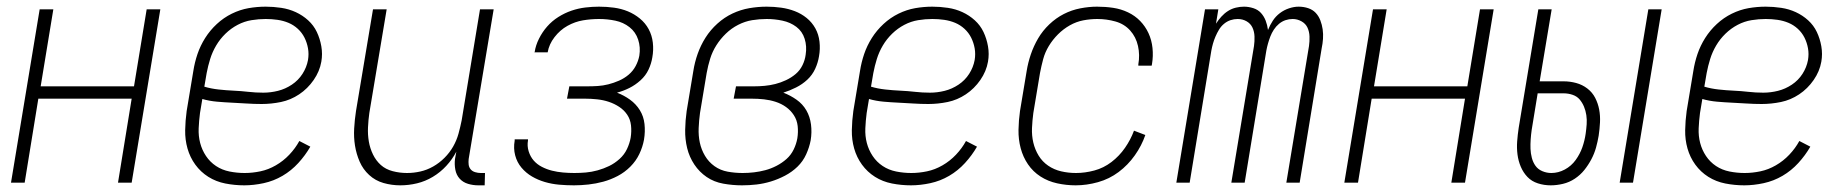

<svg xmlns="http://www.w3.org/2000/svg" viewBox="-20 -548 5540 576"><path d="M13 0 99 -520H140L102 -289H382L420 -520H461L375 0H334L375 -252H95L54 0Z M713 8Q684 8 656 2.5Q628 -3 605 -17.5Q582 -32 566 -54Q550 -76 542.5 -102.5Q535 -129 535.5 -157.5Q536 -186 540 -215L560 -335Q564 -361 572.5 -386Q581 -411 595.5 -434Q610 -457 630.5 -476Q651 -495 675.5 -507Q700 -519 725.5 -523.5Q751 -528 777 -528Q800 -528 823.5 -524.5Q847 -521 867.5 -511.5Q888 -502 904.5 -487Q921 -472 930.5 -452Q940 -432 944 -409Q948 -386 944 -363Q939 -334 921 -308Q903 -282 877.5 -265Q852 -248 823 -242Q794 -236 765 -236Q742 -236 719.5 -237.5Q697 -239 675 -240Q653 -241 630.5 -243Q608 -245 587 -251L580 -209Q577 -186 576 -163Q575 -140 580.5 -119Q586 -98 598 -80Q610 -62 628 -50Q646 -38 668.5 -33.5Q691 -29 714 -29Q737 -29 761 -34Q785 -39 807.5 -52Q830 -65 848 -84Q866 -103 878 -125L911 -108Q896 -82 875 -59Q854 -36 827.5 -20.5Q801 -5 771 1.5Q741 8 713 8ZM770 -270Q792 -270 814 -275.5Q836 -281 855.5 -294Q875 -307 887.5 -326.5Q900 -346 904 -368Q907 -386 904 -403Q901 -420 893.5 -435Q886 -450 873.5 -461.5Q861 -473 845.5 -479.5Q830 -486 812.5 -488.5Q795 -491 777 -491Q756 -491 734.5 -487.5Q713 -484 693 -473.5Q673 -463 656.5 -447Q640 -431 628.5 -411.5Q617 -392 610.5 -371Q604 -350 600 -329L593 -288Q613 -282 636 -279.5Q659 -277 681 -276Q703 -275 725 -272.5Q747 -270 770 -270Z M1181 8Q1155 8 1130.5 1Q1106 -6 1087.5 -23Q1069 -40 1059 -63Q1049 -86 1045 -111Q1041 -136 1042.5 -162.5Q1044 -189 1048 -215L1099 -520H1140L1088 -209Q1085 -188 1084 -166Q1083 -144 1086.5 -123.5Q1090 -103 1099 -84.5Q1108 -66 1122.5 -53Q1137 -40 1158 -34.5Q1179 -29 1201 -29Q1221 -29 1241 -33.5Q1261 -38 1279.5 -48.5Q1298 -59 1313.5 -74.5Q1329 -90 1339.5 -108.5Q1350 -127 1355.5 -147Q1361 -167 1365 -187L1420 -520H1461L1386 -71Q1385 -62 1386 -54Q1387 -46 1392 -40Q1397 -34 1405.5 -31.5Q1414 -29 1422 -29H1435L1434 8H1415Q1399 8 1384 3.5Q1369 -1 1359 -12Q1349 -23 1346 -39Q1343 -55 1345 -71L1349 -93Q1337 -70 1319 -50.5Q1301 -31 1278.5 -17.5Q1256 -4 1231 2Q1206 8 1181 8Z M1702 8Q1679 8 1657 6Q1635 4 1614.5 -2Q1594 -8 1576 -18.5Q1558 -29 1544.5 -45Q1531 -61 1525.5 -82Q1520 -103 1524 -126V-130H1564V-127Q1561 -110 1566 -94Q1571 -78 1581 -66.5Q1591 -55 1605.5 -47.5Q1620 -40 1636 -36Q1652 -32 1669 -30.5Q1686 -29 1703 -29Q1720 -29 1737.5 -30.5Q1755 -32 1773 -37Q1791 -42 1807.5 -50Q1824 -58 1838.5 -71Q1853 -84 1861 -101Q1869 -118 1872 -135Q1875 -154 1873 -172Q1871 -190 1861.5 -204Q1852 -218 1837.5 -227.5Q1823 -237 1806.5 -242.5Q1790 -248 1771.5 -250Q1753 -252 1735 -252H1681L1688 -289H1742Q1758 -289 1773.5 -290Q1789 -291 1805 -295Q1821 -299 1837 -306Q1853 -313 1866 -324Q1879 -335 1887 -350Q1895 -365 1898 -381Q1902 -406 1894.5 -429Q1887 -452 1868.5 -466.5Q1850 -481 1826 -486Q1802 -491 1777 -491Q1753 -491 1729 -487Q1705 -483 1682.5 -470.5Q1660 -458 1643.5 -436.5Q1627 -415 1623 -391H1583L1584 -392Q1587 -412 1597 -432Q1607 -452 1621.5 -468.5Q1636 -485 1655 -497Q1674 -509 1694.5 -516Q1715 -523 1736 -525.5Q1757 -528 1777 -528Q1800 -528 1822 -525Q1844 -522 1863.5 -514Q1883 -506 1899.5 -492.5Q1916 -479 1926 -460.5Q1936 -442 1938.5 -420Q1941 -398 1937 -376Q1934 -357 1925.5 -339Q1917 -321 1901.5 -307Q1886 -293 1868 -284Q1850 -275 1831 -270Q1852 -262 1870 -249Q1888 -236 1899.5 -217.5Q1911 -199 1913.5 -176Q1916 -153 1912 -129Q1908 -107 1898 -86Q1888 -65 1871 -48Q1854 -31 1833 -20Q1812 -9 1790 -3Q1768 3 1745.5 5.5Q1723 8 1702 8Z M2206 8Q2178 8 2150 3Q2122 -2 2100 -17Q2078 -32 2063 -54.5Q2048 -77 2041.5 -103.5Q2035 -130 2035.5 -158.5Q2036 -187 2040 -215L2060 -335Q2064 -361 2073 -386.5Q2082 -412 2096.5 -435Q2111 -458 2132 -477Q2153 -496 2177.5 -507.5Q2202 -519 2228 -523.5Q2254 -528 2280 -528Q2302 -528 2323.5 -525Q2345 -522 2364.5 -514.5Q2384 -507 2400 -494Q2416 -481 2426 -463Q2436 -445 2438.5 -423Q2441 -401 2437 -379Q2434 -360 2425.5 -341.5Q2417 -323 2402 -309Q2387 -295 2368 -285.5Q2349 -276 2330 -270Q2351 -262 2369.5 -249Q2388 -236 2399 -217Q2410 -198 2413 -174.5Q2416 -151 2412 -127Q2408 -106 2398.5 -85Q2389 -64 2372.5 -48Q2356 -32 2335 -21Q2314 -10 2292.5 -3.5Q2271 3 2249.5 5.5Q2228 8 2206 8ZM2208 -29Q2225 -29 2242 -31Q2259 -33 2276 -37.5Q2293 -42 2309.5 -50.5Q2326 -59 2339.5 -71Q2353 -83 2361 -99.5Q2369 -116 2372 -133Q2375 -152 2373 -170Q2371 -188 2361.5 -202.5Q2352 -217 2338 -227Q2324 -237 2307 -242.5Q2290 -248 2272 -250Q2254 -252 2235 -252H2181L2188 -289H2242Q2258 -289 2274 -290.5Q2290 -292 2306 -296Q2322 -300 2338 -307.5Q2354 -315 2367 -326Q2380 -337 2387.5 -352.5Q2395 -368 2397 -384Q2401 -409 2394 -431.5Q2387 -454 2369 -467.5Q2351 -481 2327.5 -486Q2304 -491 2280 -491Q2258 -491 2236.5 -487.5Q2215 -484 2194.5 -473.5Q2174 -463 2157.5 -447Q2141 -431 2129 -412Q2117 -393 2110.5 -372Q2104 -351 2100 -329L2080 -209Q2077 -187 2076 -164Q2075 -141 2079.5 -120Q2084 -99 2095 -80.5Q2106 -62 2123.5 -49.5Q2141 -37 2163 -33Q2185 -29 2208 -29Z M2713 8Q2684 8 2656 2.5Q2628 -3 2605 -17.5Q2582 -32 2566 -54Q2550 -76 2542.5 -102.5Q2535 -129 2535.5 -157.5Q2536 -186 2540 -215L2560 -335Q2564 -361 2572.5 -386Q2581 -411 2595.5 -434Q2610 -457 2630.5 -476Q2651 -495 2675.5 -507Q2700 -519 2725.5 -523.5Q2751 -528 2777 -528Q2800 -528 2823.5 -524.5Q2847 -521 2867.5 -511.5Q2888 -502 2904.5 -487Q2921 -472 2930.5 -452Q2940 -432 2944 -409Q2948 -386 2944 -363Q2939 -334 2921 -308Q2903 -282 2877.5 -265Q2852 -248 2823 -242Q2794 -236 2765 -236Q2742 -236 2719.5 -237.5Q2697 -239 2675 -240Q2653 -241 2630.5 -243Q2608 -245 2587 -251L2580 -209Q2577 -186 2576 -163Q2575 -140 2580.5 -119Q2586 -98 2598 -80Q2610 -62 2628 -50Q2646 -38 2668.5 -33.5Q2691 -29 2714 -29Q2737 -29 2761 -34Q2785 -39 2807.5 -52Q2830 -65 2848 -84Q2866 -103 2878 -125L2911 -108Q2896 -82 2875 -59Q2854 -36 2827.5 -20.5Q2801 -5 2771 1.5Q2741 8 2713 8ZM2770 -270Q2792 -270 2814 -275.5Q2836 -281 2855.5 -294Q2875 -307 2887.5 -326.5Q2900 -346 2904 -368Q2907 -386 2904 -403Q2901 -420 2893.5 -435Q2886 -450 2873.5 -461.5Q2861 -473 2845.5 -479.5Q2830 -486 2812.5 -488.5Q2795 -491 2777 -491Q2756 -491 2734.5 -487.5Q2713 -484 2693 -473.5Q2673 -463 2656.5 -447Q2640 -431 2628.5 -411.5Q2617 -392 2610.5 -371Q2604 -350 2600 -329L2593 -288Q2613 -282 2636 -279.5Q2659 -277 2681 -276Q2703 -275 2725 -272.5Q2747 -270 2770 -270Z M3207 8Q3179 8 3151.5 2Q3124 -4 3101.5 -18.5Q3079 -33 3064 -55Q3049 -77 3042 -103.5Q3035 -130 3035.5 -158.5Q3036 -187 3040 -215L3060 -335Q3064 -360 3072.5 -385Q3081 -410 3094.5 -433Q3108 -456 3128 -475Q3148 -494 3171.5 -506Q3195 -518 3221 -523Q3247 -528 3271 -528Q3296 -528 3319.5 -524.5Q3343 -521 3364 -511Q3385 -501 3400.5 -485Q3416 -469 3425.5 -448.5Q3435 -428 3437.5 -404Q3440 -380 3436 -356L3435 -351H3395V-355Q3400 -383 3394 -410Q3388 -437 3370.5 -456.5Q3353 -476 3326.5 -483.5Q3300 -491 3272 -491Q3251 -491 3230 -487Q3209 -483 3189.5 -472Q3170 -461 3154 -445Q3138 -429 3126.5 -410Q3115 -391 3109.5 -370.5Q3104 -350 3100 -329L3080 -209Q3077 -187 3076 -164Q3075 -141 3080 -120Q3085 -99 3096 -81Q3107 -63 3124.5 -51Q3142 -39 3163.5 -34Q3185 -29 3208 -29Q3235 -29 3263 -36.5Q3291 -44 3314.5 -62Q3338 -80 3355 -104.5Q3372 -129 3382 -156L3416 -143Q3405 -111 3384.5 -82Q3364 -53 3336 -32Q3308 -11 3274 -1.5Q3240 8 3207 8Z M3509 0 3595 -520H3635L3628 -477Q3635 -488 3644 -498Q3653 -508 3664 -515Q3675 -522 3687.5 -525Q3700 -528 3712 -528Q3726 -528 3740 -523.5Q3754 -519 3763 -509Q3772 -499 3777 -486Q3782 -473 3784 -458Q3790 -473 3798.5 -486Q3807 -499 3819.5 -508.5Q3832 -518 3847 -523Q3862 -528 3876 -528Q3891 -528 3904.5 -523.5Q3918 -519 3927 -509.5Q3936 -500 3941 -487Q3946 -474 3948 -460Q3950 -446 3949 -431.5Q3948 -417 3945 -403L3879 0H3839L3907 -410Q3909 -424 3908.5 -438.5Q3908 -453 3902.5 -465Q3897 -477 3884.5 -484Q3872 -491 3858 -491Q3847 -491 3836.5 -487.5Q3826 -484 3817 -476.5Q3808 -469 3801.5 -459Q3795 -449 3791 -438.5Q3787 -428 3784 -417.5Q3781 -407 3779 -396L3714 0H3674L3742 -410Q3744 -424 3743.5 -438.5Q3743 -453 3737.5 -465Q3732 -477 3720 -484Q3708 -491 3693 -491Q3682 -491 3671.5 -487.5Q3661 -484 3652 -476.5Q3643 -469 3637 -459Q3631 -449 3626.5 -438.5Q3622 -428 3619 -417.5Q3616 -407 3614 -396L3549 0Z M4013 0 4099 -520H4140L4102 -289H4382L4420 -520H4461L4375 0H4334L4375 -252H4095L4054 0Z M4839 0 4925 -520H4965L4879 0ZM4632 8Q4612 8 4593.5 2Q4575 -4 4562.5 -17Q4550 -30 4542.5 -47.5Q4535 -65 4532.5 -84.5Q4530 -104 4531.5 -124Q4533 -144 4536 -164L4595 -520H4635L4599 -304H4671Q4690 -304 4708.5 -299Q4727 -294 4742 -282.5Q4757 -271 4765.5 -254.5Q4774 -238 4777.5 -219.5Q4781 -201 4780 -181Q4779 -161 4776 -141Q4773 -123 4768 -105Q4763 -87 4754 -70Q4745 -53 4733 -38Q4721 -23 4704.5 -12Q4688 -1 4669 3.5Q4650 8 4632 8ZM4634 -29Q4655 -29 4674.5 -39.5Q4694 -50 4707 -68Q4720 -86 4727 -106Q4734 -126 4737 -147Q4739 -161 4740 -175Q4741 -189 4739 -202.5Q4737 -216 4732 -228Q4727 -240 4719 -249.5Q4711 -259 4698 -263.5Q4685 -268 4671 -268H4593L4575 -158Q4573 -144 4572 -129.5Q4571 -115 4571.5 -101.5Q4572 -88 4575.5 -74.5Q4579 -61 4586.5 -50.5Q4594 -40 4607 -34.5Q4620 -29 4634 -29Z M5213 8Q5184 8 5156 2.5Q5128 -3 5105 -17.5Q5082 -32 5066 -54Q5050 -76 5042.5 -102.5Q5035 -129 5035.5 -157.5Q5036 -186 5040 -215L5060 -335Q5064 -361 5072.5 -386Q5081 -411 5095.5 -434Q5110 -457 5130.5 -476Q5151 -495 5175.5 -507Q5200 -519 5225.5 -523.5Q5251 -528 5277 -528Q5300 -528 5323.5 -524.5Q5347 -521 5367.5 -511.5Q5388 -502 5404.5 -487Q5421 -472 5430.5 -452Q5440 -432 5444 -409Q5448 -386 5444 -363Q5439 -334 5421 -308Q5403 -282 5377.5 -265Q5352 -248 5323 -242Q5294 -236 5265 -236Q5242 -236 5219.5 -237.5Q5197 -239 5175 -240Q5153 -241 5130.5 -243Q5108 -245 5087 -251L5080 -209Q5077 -186 5076 -163Q5075 -140 5080.5 -119Q5086 -98 5098 -80Q5110 -62 5128 -50Q5146 -38 5168.5 -33.5Q5191 -29 5214 -29Q5237 -29 5261 -34Q5285 -39 5307.5 -52Q5330 -65 5348 -84Q5366 -103 5378 -125L5411 -108Q5396 -82 5375 -59Q5354 -36 5327.5 -20.5Q5301 -5 5271 1.5Q5241 8 5213 8ZM5270 -270Q5292 -270 5314 -275.5Q5336 -281 5355.5 -294Q5375 -307 5387.5 -326.5Q5400 -346 5404 -368Q5407 -386 5404 -403Q5401 -420 5393.5 -435Q5386 -450 5373.5 -461.5Q5361 -473 5345.5 -479.5Q5330 -486 5312.5 -488.5Q5295 -491 5277 -491Q5256 -491 5234.5 -487.5Q5213 -484 5193 -473.5Q5173 -463 5156.5 -447Q5140 -431 5128.5 -411.5Q5117 -392 5110.5 -371Q5104 -350 5100 -329L5093 -288Q5113 -282 5136 -279.5Q5159 -277 5181 -276Q5203 -275 5225 -272.5Q5247 -270 5270 -270Z"/></svg>

Font: Iosevka Curly Extralight
Style: Italic
Weight: 200
Italic angle: -9°
Monospace: yes
Designer: Belleve Invis
Foundry: Belleve Invis
Version: Version 22.1.2; ttfautohint (v1.8.4)